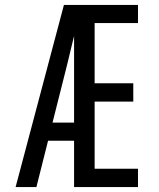

<svg xmlns="http://www.w3.org/2000/svg" viewBox="-20 -755 640 775"><path d="M43 0 238 -735H537V-662H362V-419H518V-345H362V-74H537V0H279V-187H174L127 0ZM192 -260H279V-610Q272 -580 264.5 -550Q257 -520 250 -490Z"/></svg>

Font: Iosevka SS04 Extended
Style: Regular
Weight: 400
Width: 7
Monospace: yes
Designer: Belleve Invis
Foundry: Belleve Invis
Version: Version 19.0.0; ttfautohint (v1.8.4)